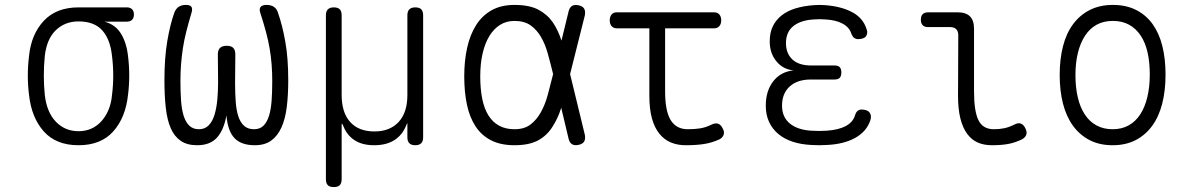

<svg xmlns="http://www.w3.org/2000/svg" viewBox="-20 -580 4840 780"><path d="M495 -492H404Q448 -481 471 -444Q494 -407 500 -353Q505 -313 505 -273Q505 -233 500 -194Q490 -102 440 -46Q390 10 299 10Q208 10 158 -46Q108 -102 98 -194Q93 -233 93 -273Q93 -313 98 -353Q107 -441 158 -495.5Q209 -550 299 -550H495Q509 -550 516.5 -542.5Q524 -535 524 -521Q524 -507 516.5 -499.5Q509 -492 495 -492ZM299 -47Q327 -47 350 -57Q373 -67 391 -86.5Q409 -106 420.5 -133Q432 -160 435 -194Q440 -233 440 -273Q440 -313 435 -353Q428 -420 395.5 -456.5Q363 -493 299 -493Q244 -493 207 -457.5Q170 -422 162 -353Q158 -313 158 -273Q158 -233 162 -194Q170 -124 207 -85.5Q244 -47 299 -47Z M1063 -560Q1081 -560 1093 -552Q1105 -544 1110 -526Q1127 -478 1139 -411Q1151 -344 1151 -254Q1151 -194 1145 -145.5Q1139 -97 1123.5 -62.5Q1108 -28 1082 -9Q1056 10 1015 10Q960 10 932.5 -19Q905 -48 900 -111Q889 -51 861 -20.5Q833 10 781 10Q740 10 714 -8Q688 -26 673.5 -59.5Q659 -93 653.5 -142Q648 -191 648 -254Q648 -345 659.5 -412.5Q671 -480 688 -528Q694 -544 705.5 -552Q717 -560 735 -560Q752 -560 757.5 -552.5Q763 -545 758 -528Q746 -488 737 -452.5Q728 -417 723 -384Q718 -351 715.5 -318.5Q713 -286 713 -251Q713 -208 715.5 -172Q718 -136 726 -110Q734 -84 749 -69.5Q764 -55 788 -55Q813 -55 828.5 -71.5Q844 -88 852 -115.5Q860 -143 863 -177Q866 -211 866 -246L865 -359Q865 -377 874 -385.5Q883 -394 901 -394Q919 -394 927.5 -385.5Q936 -377 936 -359L935 -243Q935 -203 937.5 -168Q940 -133 948 -108Q956 -83 971.5 -69Q987 -55 1012 -55Q1036 -55 1050.5 -69.5Q1065 -84 1073 -110Q1081 -136 1083.5 -172Q1086 -208 1086 -251Q1086 -286 1083.5 -318Q1081 -350 1075.5 -382.5Q1070 -415 1060.5 -450.5Q1051 -486 1038 -526Q1032 -543 1038.5 -551.5Q1045 -560 1063 -560Z M1336 180Q1319 180 1311.5 172Q1304 164 1304 148V-518Q1304 -534 1312 -542Q1320 -550 1336 -550Q1353 -550 1360.5 -542Q1368 -534 1368 -518V-194Q1368 -123 1402.5 -84.5Q1437 -46 1501 -46Q1564 -46 1599.5 -84.5Q1635 -123 1635 -194V-518Q1635 -534 1643 -542Q1651 -550 1667 -550Q1684 -550 1691.5 -542Q1699 -534 1699 -518V-22Q1699 -6 1691 2Q1683 10 1667 10Q1651 10 1643 2Q1635 -6 1635 -22V-69Q1635 -78 1635 -79Q1634 -79 1634 -79Q1634 -79 1630 -70Q1615 -32 1582.5 -11Q1550 10 1500 10Q1451 10 1419.5 -11Q1388 -32 1374 -70Q1370 -78 1369 -78Q1368 -78 1368 -69V148Q1368 164 1360.5 172Q1353 180 1336 180Z M2356 -32Q2359 -15 2353 -5Q2347 5 2330.5 8.5Q2314 12 2304 6Q2294 0 2290 -16L2260 -142Q2246 -98 2225 -66Q2203 -30 2166.5 -10Q2130 10 2070 10Q2014 10 1975 -10Q1936 -30 1912 -66.5Q1888 -103 1877 -154.5Q1866 -206 1866 -270Q1866 -334 1878 -387Q1890 -440 1914.5 -478.5Q1939 -517 1977.5 -538.5Q2016 -560 2070 -560Q2130 -560 2166.5 -541Q2203 -522 2226 -489Q2247 -458 2261 -415L2290 -534Q2294 -550 2304 -556Q2314 -562 2330.5 -558.5Q2347 -555 2353 -545Q2359 -535 2356 -518L2296 -279ZM2227 -279 2226 -283Q2216 -324 2205.5 -362Q2195 -400 2178 -429.5Q2161 -459 2135.5 -477Q2110 -495 2070 -495Q2037 -495 2011.5 -479Q1986 -463 1968 -433.5Q1950 -404 1940.5 -362.5Q1931 -321 1931 -270Q1931 -219 1939 -179Q1947 -139 1964 -111.5Q1981 -84 2007.5 -69.5Q2034 -55 2070 -55Q2110 -55 2135 -74Q2160 -93 2177.5 -124.5Q2195 -156 2205.5 -195.5Q2216 -235 2226 -275Z M2881 -530Q2895 -530 2902.5 -521Q2910 -512 2910 -497.5Q2910 -483 2902.5 -474Q2895 -465 2881 -465H2682V-209Q2682 -128 2705 -91.5Q2728 -55 2774 -55Q2801 -55 2824 -58.5Q2847 -62 2871 -74Q2886 -81 2897 -77.5Q2908 -74 2915 -60Q2924 -45 2920 -33Q2916 -21 2903 -14Q2872 0 2840.5 5Q2809 10 2765 10Q2733 10 2706 -1Q2679 -12 2659 -36.5Q2639 -61 2628.5 -99Q2618 -137 2618 -191V-465H2486Q2472 -465 2464.5 -474Q2457 -483 2457 -497.5Q2457 -512 2464.5 -521Q2472 -530 2486 -530Z M3500 -463Q3504 -454 3503 -446Q3502 -438 3498 -432.5Q3494 -427 3485.5 -424Q3477 -421 3465 -421Q3461 -421 3457 -422.5Q3453 -424 3450 -426Q3447 -428 3444 -432.5Q3441 -437 3439 -442Q3431 -469 3403 -484Q3375 -499 3333 -501Q3321 -502 3309.5 -502Q3298 -502 3286 -501Q3233 -498 3203 -474Q3173 -450 3173 -405Q3173 -363 3199 -338.5Q3225 -314 3275 -314H3370Q3385 -314 3391.5 -307Q3398 -300 3398 -286Q3398 -271 3391.5 -264Q3385 -257 3370 -257H3274Q3219 -257 3188 -228.5Q3157 -200 3157 -151Q3157 -104 3189 -78Q3221 -52 3277 -49Q3292 -48 3307.5 -48Q3323 -48 3338 -49Q3386 -52 3416 -68Q3446 -84 3454 -113Q3456 -119 3458.5 -123Q3461 -127 3464 -129.5Q3467 -132 3471 -133.5Q3475 -135 3480 -135Q3491 -135 3499.5 -132Q3508 -129 3512.5 -123Q3517 -117 3518 -109.5Q3519 -102 3516 -92Q3501 -46 3454.5 -20Q3408 6 3338 9Q3323 10 3307.5 10Q3292 10 3277 9Q3234 7 3199.5 -4.5Q3165 -16 3141 -36.5Q3117 -57 3104 -85.5Q3091 -114 3091 -151Q3091 -211 3121.5 -250Q3152 -289 3204 -294Q3161 -298 3134 -331Q3107 -364 3107 -412Q3107 -447 3119.5 -473Q3132 -499 3155.5 -517.5Q3179 -536 3212 -546Q3245 -556 3286 -559Q3298 -560 3309.5 -560Q3321 -560 3333 -559Q3398 -554 3442 -530.5Q3486 -507 3500 -463Z M3937 -209Q3937 -128 3955 -91.5Q3973 -55 4018 -55Q4040 -55 4059.5 -59Q4079 -63 4101 -74Q4116 -82 4127 -78Q4138 -74 4145 -60Q4153 -45 4149.5 -33.5Q4146 -22 4132 -14Q4103 0 4075 5Q4047 10 4010 10Q3977 10 3952 -1Q3927 -12 3909 -36.5Q3891 -61 3881.5 -99Q3872 -137 3872 -191L3873 -437Q3873 -453 3864.5 -461.5Q3856 -470 3839 -470H3750Q3736 -470 3728.5 -477.5Q3721 -485 3721 -500Q3721 -515 3728.5 -522.5Q3736 -530 3751 -530H3870Q3904 -530 3920.5 -513.5Q3937 -497 3937 -463Z M4500 10Q4447 10 4407 -10.5Q4367 -31 4339.5 -68.5Q4312 -106 4298.5 -158.5Q4285 -211 4285 -275Q4285 -340 4298.5 -392.5Q4312 -445 4339.5 -482Q4367 -519 4407.5 -539.5Q4448 -560 4501 -560Q4555 -560 4595.5 -539.5Q4636 -519 4662.5 -482Q4689 -445 4702 -393Q4715 -341 4715 -277Q4715 -212 4701.5 -159Q4688 -106 4660.5 -68.5Q4633 -31 4593 -10.5Q4553 10 4500 10ZM4500 -55Q4537 -55 4565 -70.5Q4593 -86 4612 -115Q4631 -144 4641 -185.5Q4651 -227 4651 -277Q4651 -327 4642 -367Q4633 -407 4614 -435.5Q4595 -464 4567 -479.5Q4539 -495 4501 -495Q4463 -495 4435 -479.5Q4407 -464 4388 -435Q4369 -406 4359 -365.5Q4349 -325 4349 -275Q4349 -225 4358.5 -184.5Q4368 -144 4387 -115Q4406 -86 4434.5 -70.5Q4463 -55 4500 -55Z"/></svg>

Font: Maple Mono ExtraLight
Style: Regular
Weight: 275
Monospace: yes
Designer: subframe7536
Version: Version 7.000